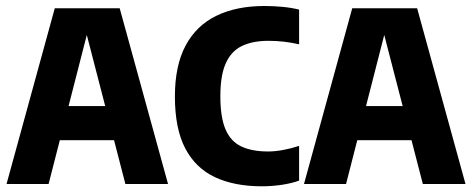

<svg xmlns="http://www.w3.org/2000/svg" viewBox="-20 -623 1598 650"><path d="M2.1 0 165.4 -595H385.2L548.9 0H404.5L266.7 -532.2H280.9L144.5 0ZM108 -148.3 135.3 -263.9H414L442 -148.3Z M866.5 7.7Q774.1 7.7 708.3 -22.9Q642.4 -53.6 607.2 -120.5Q572.1 -187.5 572.1 -296.3Q572.1 -400.6 608.2 -468.5Q644.4 -536.3 712.3 -569.5Q780.3 -602.7 875.3 -602.7Q905.8 -602.7 936.4 -599.8Q967 -596.9 992.6 -590.5V-473Q967.2 -478.8 941.6 -481.8Q916 -484.8 889.1 -484.8Q835 -484.8 798.6 -467.1Q762.3 -449.4 744.2 -408.4Q726 -367.5 726 -297.3Q726 -225.3 743.7 -184.5Q761.4 -143.7 797.3 -127Q833.3 -110.2 887.6 -110.2Q910.9 -110.2 938.2 -115.2Q965.5 -120.2 992.6 -129.1V-11.6Q968.4 -2.6 934.5 2.6Q900.5 7.7 866.5 7.7Z M1009.1 0 1172.4 -595H1392.2L1555.9 0H1411.5L1273.7 -532.2H1287.9L1151.5 0ZM1115 -148.3 1142.3 -263.9H1421L1449 -148.3Z"/></svg>

Font: Encode Sans SC Condensed Thin
Style: Regular
Weight: 100
Width: 3
Designer: Multiple Designers
Foundry: Impallari Type
Version: Version 3.002